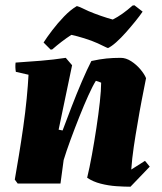

<svg xmlns="http://www.w3.org/2000/svg" viewBox="-20 -695 614 727"><path d="M474 12Q451 12 421 10Q391 8 361.5 0.5Q332 -7 310 -22Q319 -59 328 -108.5Q337 -158 345 -210.5Q353 -263 358 -308.5Q363 -354 363 -382Q354 -386 343 -389Q331 -370 314.5 -333.5Q298 -297 280.5 -253Q263 -209 247 -165.5Q231 -122 221 -89L209 0H47L36 -15Q43 -55 51.5 -106.5Q60 -158 68 -214Q76 -270 81 -321.5Q86 -373 88 -412L40 -423Q37 -440 39 -458Q86 -461 134.5 -465Q183 -469 229 -476L253 -448L202 -204L217 -201Q232 -241 251 -290.5Q270 -340 290 -386.5Q310 -433 326 -464Q358 -471 383 -473.5Q408 -476 437 -476Q457 -476 477 -463Q497 -450 512 -432Q527 -414 533 -399Q525 -359 516.5 -315Q508 -271 501 -228Q493 -183 486.5 -139Q480 -95 477 -53L529 -86L547 -64ZM172 -507 145 -534Q157 -553 177.5 -580Q198 -607 222.5 -632.5Q247 -658 271 -672Q279 -670 290.5 -664.5Q302 -659 315 -653Q336 -644 362 -635Q388 -626 407 -621Q425 -630 444 -643.5Q463 -657 482 -674L489 -675L520 -651Q510 -636 493 -615Q476 -594 457 -572.5Q438 -551 420 -535Q402 -519 389 -513Q385 -514 374 -519.5Q363 -525 350 -531Q328 -541 299 -550Q270 -559 250 -563Q212 -538 178 -508Z"/></svg>

Font: Labrada ExtraBold
Style: Italic
Weight: 800
Italic angle: -7°
Designer: Mercedes Jáuregui
Foundry: Omnibus-Type Team
Version: Version 1.000; ttfautohint (v1.8.4.7-5d5b)